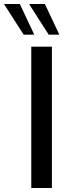

<svg xmlns="http://www.w3.org/2000/svg" viewBox="-74 -938 361 958"><path d="M82 0V-705H185V0ZM44 -765 -54 -918H25L97 -765ZM169 -765 71 -918H150L222 -765Z"/></svg>

Font: wassup Sans
Style: Medium
Weight: 600
Version: Version 2.001